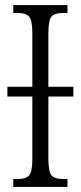

<svg xmlns="http://www.w3.org/2000/svg" viewBox="-20 -734 317 754"><path d="M32 0V-31H51Q81 -31 94 -45Q107 -59 107 -109V-355H9V-393H107V-604Q107 -655 94 -669Q81 -683 51 -683H32V-714H245V-683H226Q195 -683 182.5 -669Q170 -655 170 -604V-393H268V-355H170V-110Q170 -60 182.5 -45.5Q195 -31 226 -31H245V0Z"/></svg>

Font: Noto Serif ExtraCondensed Light
Style: Regular
Weight: 300
Width: 2
Designer: Monotype Design Team
Foundry: Monotype Imaging Inc.
Version: Version 2.014; ttfautohint (v1.8.4.7-5d5b)